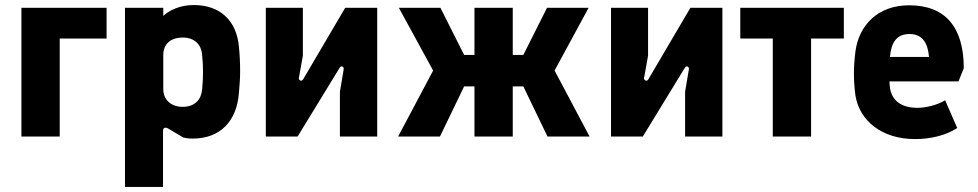

<svg xmlns="http://www.w3.org/2000/svg" viewBox="-20 -542 3881 762"><path d="M65 0H217V-389H403V-511H65Z M476 200H627V-23C627 -34 635 -39 647 -32L708 4C718 6 727 8 745 8C853 8 919 -60 928 -171C931 -205 933 -231 933 -257C933 -290 932 -320 928 -359C918 -461 853 -522 749 -522C695 -522 653 -502 628 -479V-511H476ZM705 -118C657 -118 628 -148 628 -188V-324C628 -365 655 -393 705 -393C754 -393 779 -363 782 -326C787 -278 787 -235 782 -186C779 -150 756 -118 705 -118Z M1035 0H1161L1328 -273C1334 -284 1346 -277 1344 -267L1329 -178V0H1477V-511H1350L1183 -227C1177 -217 1165 -223 1166 -232L1182 -321V-511H1035Z M1560 0H1726L1822 -199H1863V0H2015V-199H2057L2153 0H2320L2181 -262L2316 -511H2151L2057 -324H2015V-511H1863V-324H1822L1728 -511H1563L1699 -262Z M2405 0H2531L2698 -273C2704 -284 2716 -277 2714 -267L2699 -178V0H2847V-511H2720L2553 -227C2547 -217 2535 -223 2536 -232L2552 -321V-511H2405Z M3047 0H3199V-389H3329V-511H2918V-389H3047Z M3612 10C3671 10 3734 -4 3779 -34L3731 -144C3700 -125 3654 -114 3621 -114C3570 -114 3517 -133 3511 -202C3511 -208 3510 -213 3510 -219H3784L3805 -271C3805 -433 3733 -521 3588 -521C3464 -521 3389 -442 3375 -338C3371 -305 3369 -277 3369 -249C3369 -221 3371 -195 3375 -163C3391 -64 3478 10 3612 10ZM3512 -316C3517 -373 3538 -407 3590 -407C3647 -407 3663 -362 3667 -316Z"/></svg>

Font: Finlandica
Style: Bold
Weight: 700
Designer: Niklas Ekholm, Juho Hiilivirta, Jaakko Suomalainen
Foundry: Helsinki Type Studio
Version: Version 2.000;Glyphs 3.2 (3202)